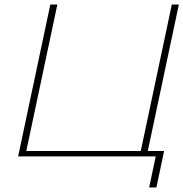

<svg xmlns="http://www.w3.org/2000/svg" viewBox="-20 -690 809 847"><path d="M60 0H667L638 137H670L704 -24H632L769 -670H738L601 -24H96L233 -670H202Z"/></svg>

Font: LT Wave Thin
Style: Italic
Weight: 100
Designer: Daniel Lyons
Version: Version 2.5 (Glyphs App)